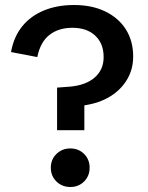

<svg xmlns="http://www.w3.org/2000/svg" viewBox="-20 -742 592 767"><path d="M208 -222V-392L261 -396Q324 -402 359 -433Q394 -464 394 -514Q394 -568 360.5 -599.5Q327 -631 269 -631Q214 -631 177.5 -602.5Q141 -574 129 -514L24 -534Q35 -595 68.5 -636.5Q102 -678 155 -700Q208 -722 276 -722Q347 -722 400 -696.5Q453 -671 482.5 -625Q512 -579 512 -516Q512 -466 488 -425Q464 -384 420.5 -357Q377 -330 316 -321L282 -316L317 -348V-222ZM261 5Q228 5 205.5 -17Q183 -39 183 -72Q183 -105 205.5 -127Q228 -149 261 -149Q294 -149 316 -127Q338 -105 338 -72Q338 -39 316 -17Q294 5 261 5Z"/></svg>

Font: TikTok Sans 24pt Medium
Style: Regular
Weight: 500
Version: Version 4.000